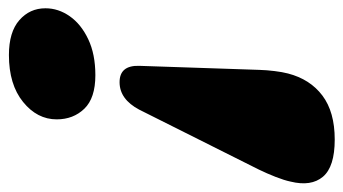

<svg xmlns="http://www.w3.org/2000/svg" viewBox="-200 -418 807 452"><g transform="rotate(-90 204.0 -192.5)"><path d="M101 191.5Q37 191.5 13.5 163.8Q-10 136 2 87.5Q5 73 13 52.5Q21 32 30.5 12.5L171.5 -269Q196 -315 236 -315Q276 -315 274.5 -268.5L265 14Q264.5 31.5 262.2 49.8Q260 68 256.5 81.5Q243 133.5 204.5 162.5Q166 191.5 101 191.5ZM300 -575.5Q354 -575.5 382 -551Q410 -526.5 410 -489.5Q410 -459 391.2 -432.2Q372.5 -405.5 337.2 -388.8Q302 -372 252.5 -372Q198.5 -372 173.5 -398Q148.5 -424 148.5 -463Q148.5 -509 189.5 -542.2Q230.5 -575.5 300 -575.5Z"/></g></svg>

Font: Fraunces 9pt Soft Black
Style: Italic
Weight: 900
Italic angle: -16°
Version: Version 1.000;[b76b70a41]